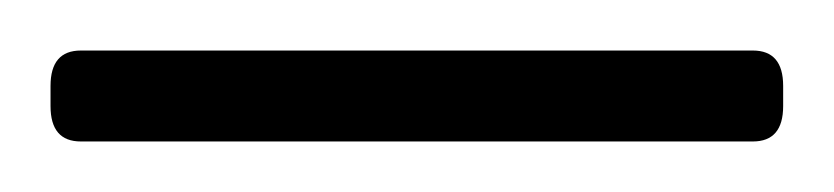

<svg xmlns="http://www.w3.org/2000/svg" viewBox="-20 -685 330 76"><path d="M12 -629Q0 -629 0 -643V-651Q0 -665 12 -665H278Q290 -665 290 -651V-643Q290 -629 278 -629Z"/></svg>

Font: Asap Expanded Thin
Style: Regular
Weight: 100
Width: 7
Designer: Pablo Cosgaya
Foundry: Omnibus-Type
Version: Version 3.001; ttfautohint (v1.8.4.7-5d5b)